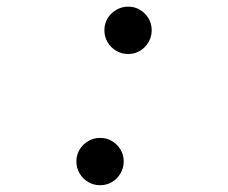

<svg xmlns="http://www.w3.org/2000/svg" viewBox="-20 -534 672 566"><path d="M274.9 12Q256.2 12 240.1 2.6Q224 -6.8 214.6 -22.9Q205.2 -39 205.2 -57.8Q205.2 -77.5 214.6 -93.1Q224 -108.6 240.1 -118.1Q256.2 -127.5 274.9 -127.5Q294.7 -127.5 310.3 -118.1Q325.9 -108.7 335.3 -93.1Q344.7 -77.5 344.7 -57.8Q344.7 -39 335.2 -22.9Q325.8 -6.8 310.3 2.6Q294.7 12 274.9 12ZM357.5 -374.8Q338.7 -374.8 322.6 -384.2Q306.5 -393.6 297.1 -409.7Q287.7 -425.8 287.7 -444.6Q287.7 -464.4 297.1 -479.9Q306.5 -495.4 322.6 -504.9Q338.7 -514.4 357.5 -514.4Q377.3 -514.4 392.8 -505Q408.4 -495.6 417.8 -480Q427.2 -464.4 427.2 -444.6Q427.2 -425.8 417.8 -409.7Q408.3 -393.6 392.8 -384.2Q377.3 -374.8 357.5 -374.8Z"/></svg>

Font: Atkinson Hyperlegible Mono ExtraLight
Style: Italic
Weight: 200
Italic angle: -12°
Monospace: yes
Designer: Elliott Scott, Megan Eiswerth, Linus Boman, Theodore Petrosky, Letters from Sweden
Foundry: Applied Design Works, Letters from Sweden
Version: Version 2.001